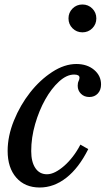

<svg xmlns="http://www.w3.org/2000/svg" viewBox="-20 -825 481 855"><path d="M373 -161Q331 -77 275.5 -33.5Q220 10 157 10Q91 10 52.5 -34Q14 -78 14 -153Q14 -219 42 -288Q70 -357 114 -413Q158 -469 212.5 -504.5Q267 -540 320 -540Q368 -540 399 -514Q430 -488 430 -449Q430 -424 415.5 -408.5Q401 -393 378 -393Q355 -393 340.5 -407.5Q326 -422 326 -443Q326 -456 330 -464Q334 -472 334 -479Q334 -493 310 -493Q277 -493 243 -462Q209 -431 181.5 -382Q154 -333 136.5 -272.5Q119 -212 119 -152Q119 -104 137.5 -76.5Q156 -49 189 -49Q207 -49 226.5 -59Q246 -69 266 -86.5Q286 -104 304.5 -128Q323 -152 338 -181ZM285 -743Q285 -769 303 -787Q321 -805 347 -805Q373 -805 391 -787Q409 -769 409 -743Q409 -717 391 -699Q373 -681 347 -681Q321 -681 303 -699Q285 -717 285 -743Z"/></svg>

Font: SVN-Libre Baskerville
Style: Italic
Weight: 400
Italic angle: -14°
Designer: Pablo Impallari, Rodrigo Fuenzalida
Foundry: Pablo Impallari, Rodrigo Fuenzalida
Version: Version 1.000; ttfautohint (v1.8.4)